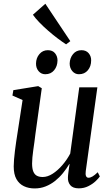

<svg xmlns="http://www.w3.org/2000/svg" viewBox="-20 -1020 604 1050"><path d="M169.5 10.5Q136.5 10.5 110.8 -1.8Q85 -14 70 -40.2Q55 -66.5 55 -110Q55 -125.5 56.8 -148Q58.5 -170.5 61.8 -195.8Q65 -221 68.5 -245.2Q72 -269.5 75 -287.5L103.5 -473L48 -497.5L53 -527L189 -549L208.5 -537.5L173.5 -285.5Q171.5 -265.5 168.2 -243.5Q165 -221.5 162 -200Q159 -178.5 157.2 -159.2Q155.5 -140 155.5 -126Q155.5 -98 162.2 -81.8Q169 -65.5 181.8 -58.8Q194.5 -52 213.5 -52Q240 -52 267.8 -69.8Q295.5 -87.5 320.8 -116.8Q346 -146 364 -180L413.5 -542.5H512.5L449 -84.5Q446.5 -66.5 450.5 -57.2Q454.5 -48 464 -48Q474 -48 486 -55Q498 -62 514.5 -78L526 -55Q519.5 -45 503.2 -29.5Q487 -14 463.2 -2Q439.5 10 410.5 10Q378.5 10 364.2 -7.5Q350 -25 351.5 -50.5Q351.5 -53.5 352.2 -61.8Q353 -70 354.5 -80.8Q356 -91.5 357.5 -102.8Q359 -114 360.5 -122L359 -123Q343.5 -97 324 -73Q304.5 -49 280.8 -30.2Q257 -11.5 229.2 -0.5Q201.5 10.5 169.5 10.5ZM227.5 -614Q205.5 -614 191 -631Q176.5 -648 177 -673Q177.5 -703 195.5 -724.2Q213.5 -745.5 241.5 -745.5Q267.5 -745.5 281 -728.8Q294.5 -712 294.5 -689.5Q294 -657.5 276 -635.8Q258 -614 227.5 -614ZM411.5 -614Q390 -614 375.5 -631Q361 -648 361 -673Q362 -703 379.5 -724.2Q397 -745.5 425.5 -745.5Q451 -745.5 465 -728.8Q479 -712 478.5 -689.5Q478.5 -657.5 460.5 -635.8Q442.5 -614 411.5 -614ZM341.5 -777.5Q322.5 -789.5 296.5 -809Q270.5 -828.5 243.8 -851.8Q217 -875 194.8 -898Q172.5 -921 160 -939.5L228 -999.5L364.5 -795Z"/></svg>

Font: Merriweather 60pt
Style: Italic
Weight: 400
Italic angle: -7.8°
Version: Version 2.101